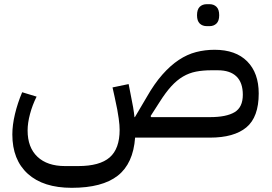

<svg xmlns="http://www.w3.org/2000/svg" viewBox="-20 -658 1299 918"><path d="M323 240Q187 240 113 173Q39 106 39 -15Q39 -60 51.5 -112.5Q64 -165 86 -217L155 -196Q135 -156 123.5 -113Q112 -70 112 -34Q112 47 159 91.5Q206 136 291 136H354Q457 136 504.5 94.5Q552 53 552 -37Q552 -48 551 -61Q550 -74 547.5 -92Q545 -110 540.5 -135Q536 -160 528 -195L518 -240L595 -256L604 -210Q612 -172 616.5 -145Q621 -118 623 -98H625L681 -193Q718 -258 756.5 -301.5Q795 -345 835 -371.5Q875 -398 917.5 -409Q960 -420 1006 -420Q1107 -420 1162 -364.5Q1217 -309 1217 -211Q1217 -98 1158 -49Q1099 0 984 0H626Q617 124 543 182Q469 240 323 240ZM984 -98Q1062 -98 1101.5 -121.5Q1141 -145 1141 -205Q1141 -263 1110.5 -292.5Q1080 -322 1021 -322H991Q950 -322 917 -315.5Q884 -309 855 -292Q826 -275 799 -245.5Q772 -216 743 -170L700 -103L703 -98ZM969 -533Q948 -533 935 -545.5Q922 -558 922 -585Q922 -613 935 -625.5Q948 -638 969 -638H982Q1002 -638 1015 -625.5Q1028 -613 1028 -585Q1028 -558 1015 -545.5Q1002 -533 982 -533Z"/></svg>

Font: IBM Plex Sans Arabic Text
Style: Regular
Weight: 450
Designer: Mike Abbink, Paul van der Laan, Pieter van Rosmalen, Wael Morcos, Khajak Apelian
Foundry: Bold Monday
Version: Version 1.2